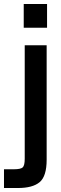

<svg xmlns="http://www.w3.org/2000/svg" viewBox="-78 -723 305 963"><path d="M41 -584V-703H158V-584ZM-58 220V126H-9Q26 126 36 116.5Q46 107 46 73V-496H156V78Q156 161 121 190.5Q86 220 12 220Z"/></svg>

Font: HostGroteskMedium
Style: Regular
Weight: 500
Designer: Doukan Karapınar based on Poppins by Indian Type Foundry, Jonny Pinhorn
Foundry: Element Type
Version: Version 1.001; ttfautohint (v1.8.4.7-5d5b)